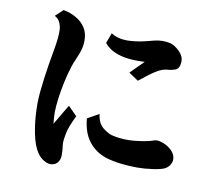

<svg xmlns="http://www.w3.org/2000/svg" viewBox="-88 -886 1177 1046"><g transform="rotate(10 500.0 -362.5)"><path d="M181.2 -782.2Q219.7 -774.9 251.5 -756.8Q283.2 -738.8 302.5 -709.5Q321.8 -680.2 321.8 -638.2Q321.8 -611.3 314.7 -586.4Q307.6 -561.5 292 -526.9Q276.9 -493.2 263.9 -444.1Q251 -395 242.2 -342.8Q239.3 -326.2 236.3 -304.2Q233.4 -282.2 231.7 -261.5Q230 -240.7 230 -227.1Q230 -215.8 231 -197.3Q231.9 -178.7 233.9 -162.1L299.8 -273.9L349.1 -224.1Q333.5 -192.9 323.2 -166.3Q313 -139.6 309.1 -117.2Q307.1 -104.5 304.4 -87.4Q301.8 -70.3 304.2 -55.2Q305.7 -43 306.9 -32.5Q308.1 -22 308.1 -4.9Q308.1 18.1 300 31.7Q292 45.4 280.3 51.3Q268.6 57.1 256.8 57.1Q235.8 57.1 211.9 41Q188 24.9 170.9 -8.8Q159.2 -31.2 151.4 -60.8Q143.6 -90.3 138.4 -123.5Q133.3 -156.7 131.1 -190.7Q128.9 -224.6 128.9 -255.9Q128.9 -283.2 132.3 -319.8Q135.7 -356.4 141.1 -396.7Q146.5 -437 152.8 -476.1Q159.2 -515.1 165 -546.9Q173.3 -591.3 176.5 -622.8Q179.7 -654.3 178.2 -676.8Q177.2 -691.9 169.4 -710.7Q161.6 -729.5 139.2 -743.2ZM740.2 -710Q761.7 -710 779.1 -706.5Q796.4 -703.1 810.1 -693.8Q831.1 -680.2 846.4 -660.9Q861.8 -641.6 861.8 -619.1Q861.8 -600.6 856 -587.6Q850.1 -574.7 838.9 -569.8Q830.1 -566.4 818.1 -563.7Q806.2 -561 792 -560.1Q765.1 -558.6 730.2 -536.1Q695.3 -513.7 646 -473.1L592.8 -508.8L665 -581.1Q616.7 -578.1 574.2 -582.8Q531.7 -587.4 497.6 -602.5Q463.4 -617.7 439.9 -646L460.9 -703.1Q498 -679.2 549.8 -679.2Q568.4 -679.2 595.2 -682.4Q622.1 -685.5 651.9 -692.9Q676.3 -699.2 698 -704.6Q719.7 -710 740.2 -710ZM472.2 -258.8Q475.6 -231.9 484.1 -214.6Q492.7 -197.3 506.6 -185.5Q520.5 -173.8 540 -163.1Q547.9 -159.2 563.7 -155Q579.6 -150.9 601.1 -148.4Q622.6 -146 646 -146Q663.1 -146 684.1 -147.9Q705.1 -149.9 725.1 -153.1Q745.1 -156.2 758.8 -159.2Q765.6 -160.6 770.5 -162.4Q775.4 -164.1 782.2 -166Q788.1 -168.5 793.5 -169.7Q798.8 -170.9 805.2 -170.9Q816.9 -170.9 829.3 -167Q841.8 -163.1 854 -157.2Q878.9 -144.5 894.5 -125.5Q910.2 -106.4 910.2 -84Q910.2 -69.8 901.6 -54.7Q893.1 -39.6 875 -29.8Q866.2 -24.9 849.1 -20.8Q832 -16.6 810.3 -13.4Q788.6 -10.3 766.1 -8.5Q743.7 -6.8 724.1 -6.8Q679.2 -6.8 633.1 -12.2Q586.9 -17.6 547.9 -29.8Q488.8 -49.8 451.9 -97.4Q415 -145 408.2 -223.1Z"/></g></svg>

Font: BIZ UDMincho
Style: Bold
Weight: 700
Monospace: yes
Designer: TypeBank Co., Ltd.
Foundry: Morisawa Inc.
Version: Version 1.06